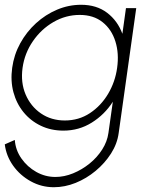

<svg xmlns="http://www.w3.org/2000/svg" viewBox="-35 -534 630 804"><path d="M492.5 -500H535.5L462 23Q456 68 430 108.8Q404 149.5 365.5 181.5Q327 213.5 281.8 231.8Q236.5 250 190.5 250Q138.5 250 93.8 225.2Q49 200.5 20 159.8Q-9 119 -15 70.5L27 52Q30 94.5 54.8 129.8Q79.5 165 117 186Q154.5 207 197 207Q234 207 271.2 191.8Q308.5 176.5 340.2 150.8Q372 125 393 92Q414 59 419 23L437.5 -108Q403 -54 349.2 -20.5Q295.5 13 230.5 13Q178.5 13 135.8 -7.5Q93 -28 63.5 -64.2Q34 -100.5 21.2 -148Q8.5 -195.5 16 -250Q23.5 -305 49.8 -352.8Q76 -400.5 115.8 -436.8Q155.5 -473 204 -493.5Q252.5 -514 304.5 -514Q369.5 -514 413.5 -480.5Q457.5 -447 477.5 -392.5ZM236.5 -29.5Q295 -29.5 341.5 -60.2Q388 -91 417.8 -141.2Q447.5 -191.5 455.5 -250Q464 -310 448.2 -360.5Q432.5 -411 394.5 -441.2Q356.5 -471.5 299 -471.5Q240.5 -471.5 189 -441.8Q137.5 -412 102.8 -361.5Q68 -311 59.5 -250Q51 -188.5 72.2 -138.5Q93.5 -88.5 136.5 -59Q179.5 -29.5 236.5 -29.5Z"/></svg>

Font: Urbanist ExtraLight
Style: Italic
Weight: 250
Version: Version 1.303